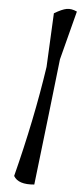

<svg xmlns="http://www.w3.org/2000/svg" viewBox="-57 -844 373 877"><g transform="rotate(5 130.0 -406.0)"><path d="M144 -540 156 -787Q191 -808 212.5 -812Q234 -816 260 -804L202 -580Q177 -357 135 0Q62 7 40 -31Q108 -297 144 -540Z"/></g></svg>

Font: Tillana
Style: Regular
Weight: 400
Designer: Lipi Raval (Devanagari, Latin), Jonny Pinhorn (Latin)
Foundry: Indian Type Foundry
Version: Version 2.002;PS 1.0;hotconv 1.0.79;makeotf.lib2.5.61930; tt